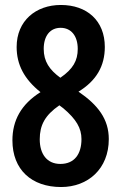

<svg xmlns="http://www.w3.org/2000/svg" viewBox="-20 -743 489 773"><path d="M225 -723C124 -723 47 -659 47 -554C47 -483 77 -425 143 -372C65 -323 30 -258 30 -178C30 -60 107 10 226 10C334 10 418 -63 418 -183C418 -263 375 -320 296 -374C368 -418 402 -477 402 -554C402 -660 330 -723 225 -723ZM224 -631C266 -631 293 -599 293 -546C293 -499 274 -465 223 -430C179 -462 156 -496 156 -546C156 -599 182 -631 224 -631ZM140 -182C140 -239 161 -279 219 -319L235 -307C287 -263 308 -227 308 -183C308 -123 280 -83 223 -83C169 -83 140 -123 140 -182Z"/></svg>

Font: Noto Sans Gujarati ExtraCondensed SemiBold
Style: Regular
Weight: 600
Width: 2
Designer: Jelle Bosma - Monotype Design Team, Universal Thirst
Foundry: Monotype Imaging Inc.
Version: Version 2.106